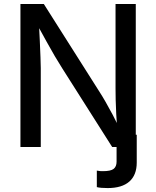

<svg xmlns="http://www.w3.org/2000/svg" viewBox="-20 -748 795 977"><path d="M472.7 204.1V120.1Q481.4 122.1 489.7 122.6Q498 123 503.9 123Q543.5 123 558.3 111.3Q573.2 99.6 573.2 74.7V-62.5H675.8V79.1Q675.8 142.6 638.2 175.8Q600.6 209 527.8 209Q511.2 209 496.3 207.8Q481.4 206.5 472.7 204.1ZM84 0V-727.5H203.1L487.8 -278.3Q500.5 -258.8 517.3 -229.5Q534.2 -200.2 553.5 -163.8Q572.8 -127.4 591.3 -85.4H577.6Q573.7 -127 571.5 -166.5Q569.3 -206.1 568.6 -240Q567.9 -273.9 567.9 -297.4V-727.5H670.9V0H550.8L296.4 -400.9Q277.3 -431.2 258.8 -462.4Q240.2 -493.7 217.3 -535.6Q194.3 -577.6 160.6 -638.7H177.7Q180.7 -585 182.6 -538.6Q184.6 -492.2 186 -457Q187.5 -421.9 187.5 -401.4V0Z"/></svg>

Font: Inter Cardless
Style: Regular
Weight: 400
Designer: Rasmus Andersson
Foundry: rsms
Version: Version 4.001;git-9221beed3